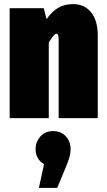

<svg xmlns="http://www.w3.org/2000/svg" viewBox="-20 -574 519 933"><path d="M455 -403V0H265V-385Q265 -410 254 -410Q242 -410 217 -367V0H27V-534H193L206 -481Q233 -519 263.5 -536.5Q294 -554 335 -554Q391 -554 423 -513.5Q455 -473 455 -403ZM323 151Q323 171 318 188.5Q313 206 300 238L258 339H169L194 224Q153 199 153 151Q153 115 176.5 89Q200 63 238 63Q276 63 299.5 88Q323 113 323 151Z"/></svg>

Font: Fira Sans Extra Condensed Black
Style: Regular
Weight: 900
Width: 1
Designer: Carrois Corporate & Edenspiekermann AG
Foundry: Carrois Corporate GbR & Edenspiekermann AG
Version: Version 4.203